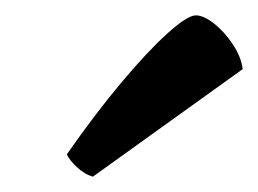

<svg xmlns="http://www.w3.org/2000/svg" viewBox="-20 -795 336 250"><path d="M101 -565Q90 -568 80 -577.5Q70 -587 67 -594Q104 -647 138 -687.5Q172 -728 198 -751.5Q224 -775 235 -775Q245 -775 258.5 -764.5Q272 -754 283 -737.5Q294 -721 296 -705Z"/></svg>

Font: Texturina 12pt
Style: Bold Italic
Weight: 700
Italic angle: -11°
Designer: Guillermo Torres Carreño
Foundry: Omnibus-Type
Version: Version 1.002